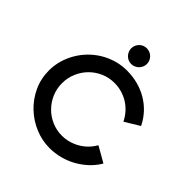

<svg xmlns="http://www.w3.org/2000/svg" viewBox="-195 -809 996 996"><g transform="rotate(45 303.0 -310.5)"><path d="M578.1 -366.2 497.1 -316.9 496.1 -319.8Q483.4 -344.7 465.3 -364.5Q447.3 -384.3 424.8 -398.2Q402.3 -412.1 376.7 -419.4Q351.1 -426.8 323.2 -426.8Q283.2 -426.8 248.3 -411.6Q213.4 -396.5 187.3 -370.1Q161.1 -343.8 146 -308.3Q130.9 -272.9 130.9 -232.9Q130.9 -193.4 146 -158.2Q161.1 -123 187.3 -96.7Q213.4 -70.3 248.3 -55.2Q283.2 -40 323.2 -40Q349.1 -40 373.5 -46.9Q397.9 -53.7 419.7 -66.2Q441.4 -78.6 459.5 -96.4Q477.5 -114.3 490.2 -136.2L492.2 -139.2L577.1 -90.8L576.2 -87.9Q557.1 -56.2 529.8 -30.8Q502.4 -5.4 469.5 12.9Q436.5 31.2 399.2 41Q361.8 50.8 323.2 50.8Q268.1 50.8 216.6 29.3Q165 7.8 124.8 -30.3Q84.5 -68.4 60.3 -120.1Q36.1 -171.9 36.1 -232.9Q36.1 -269.5 46.1 -304.9Q56.2 -340.3 74.5 -372.1Q92.8 -403.8 118.9 -430.7Q145 -457.5 176.8 -476.8Q208.5 -496.1 245.6 -507.1Q282.7 -518.1 323.2 -518.1Q365.7 -518.1 404.1 -507.8Q442.4 -497.6 475.1 -478.3Q507.8 -459 533.7 -431.2Q559.6 -403.3 577.1 -368.2ZM372.1 -615.2Q372.1 -603.5 367.4 -592.8Q362.8 -582 355 -574.2Q347.2 -566.4 336.4 -561.8Q325.7 -557.1 314 -557.1Q302.2 -557.1 291.7 -561.8Q281.2 -566.4 273.7 -574.2Q266.1 -582 261.5 -592.8Q256.8 -603.5 256.8 -615.2Q256.8 -627.4 261.5 -637.7Q266.1 -647.9 273.7 -655.8Q281.2 -663.6 291.7 -668Q302.2 -672.4 314 -672.4Q325.7 -672.4 336.4 -668Q347.2 -663.6 355 -655.8Q362.8 -647.9 367.4 -637.7Q372.1 -627.4 372.1 -615.2Z"/></g></svg>

Font: McLaren
Style: Regular
Weight: 400
Designer: Astigmatic (AOETI)
Foundry: Astigmatic (AOETI)
Version: Version 1.000